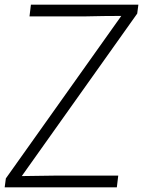

<svg xmlns="http://www.w3.org/2000/svg" viewBox="-30 -800 611 820"><path d="M469 0H-10L-5 -38L488 -732Q414 -732 334 -730H96L102 -780H561L556 -742L63 -48L206 -50H475Z"/></svg>

Font: Tanohe Sans Light
Style: Italic
Weight: 300
Designer: Village Type and Design LLC & Cristiano Sobral
Foundry: Cooper Hewitt Smithsonian Design Museum
Version: Version 1.00;September 29, 2021;FontCreator 13.0.0.2655 64-b